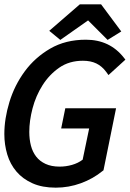

<svg xmlns="http://www.w3.org/2000/svg" viewBox="-21 -853 598 885"><path d="M390 -261H261L280 -354H514L456 -68L452 -65Q408 -29 352 -8.5Q296 12 236 12Q174 12 129 -8Q84 -28 55 -62Q26 -96 12.5 -141Q-1 -186 -1 -235Q-1 -306 22.5 -383Q46 -460 93 -524Q140 -588 210.5 -629Q281 -670 375 -670Q485 -670 550 -587L557 -578L479 -507L469 -521Q449 -548 423 -560.5Q397 -573 361 -573Q298 -573 252 -541Q206 -509 175 -460Q144 -411 129 -353.5Q114 -296 114 -245Q114 -211 121.5 -182Q129 -153 145.5 -131.5Q162 -110 189 -97.5Q216 -85 254 -85Q283 -85 311 -93Q339 -101 360 -117ZM385 -759 257 -669 206 -711 347 -833H445L538 -708L475 -669Z"/></svg>

Font: Codetta
Style: Bold Italic
Weight: 700
Italic angle: -11°
Designer: Ulrich Proeller
Foundry: PROSA GmbH
Version: Version 2.00;September 29, 2018;FontCreator 11.5.0.2427 64-b